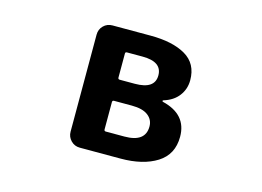

<svg xmlns="http://www.w3.org/2000/svg" viewBox="-80 -704 1160 849"><g transform="rotate(15 500.0 -280.0)"><path d="M339.8 0Q315.4 0 298.8 -17.1Q282.2 -34.2 282.2 -57.6V-502Q282.2 -526.4 298.8 -543Q315.4 -559.6 339.8 -559.6H513.7Q615.2 -559.6 674.8 -524.9Q734.4 -490.2 734.4 -414.1Q734.4 -374 710.9 -342.8Q687.5 -311.5 642.6 -297.9Q639.6 -296.9 639.6 -294.4Q639.6 -292 642.6 -291Q755.9 -263.7 755.9 -161.1Q755.9 -80.1 692.4 -40Q628.9 0 526.4 0ZM424.8 -343.8Q424.8 -335.9 432.6 -335.9H502Q592.8 -335.9 592.8 -398.4Q592.8 -460.9 503.9 -460.9H432.6Q424.8 -460.9 424.8 -454.1ZM424.8 -106.4Q424.8 -98.6 432.6 -98.6H517.6Q613.3 -98.6 613.3 -169.9Q613.3 -201.2 588.4 -220.2Q563.5 -239.3 513.7 -239.3H432.6Q424.8 -239.3 424.8 -231.4Z"/></g></svg>

Font: Gen Jyuu Gothic Monospace Bold
Style: Bold
Weight: 700
Designer: [Source Han Sans]
Ryoko NISHIZUKA  (kana & ideographs); Paul D. Hunt (Latin, Greek & Cyrillic); Wenlong ZHANG  (bopomofo
Version: Version 1.002.20150607